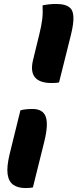

<svg xmlns="http://www.w3.org/2000/svg" viewBox="-20 -785 391 969"><path d="M195 -758Q229 -765 263 -765Q314 -765 335 -744Q349 -731 350.5 -698.5Q352 -666 338 -609L278 -369Q266 -366 241 -366Q118 -366 147 -483L178 -610Q189 -654 193 -687Q197 -720 195 -758ZM83 -228Q96 -232 112 -233.5Q128 -235 144 -235Q197 -235 211 -195.5Q225 -156 203 -68L146 161Q133 164 108 164Q71 164 47.5 148Q24 132 18.5 94.5Q13 57 29 -9Z"/></svg>

Font: Recursive Sn Csl St XBd
Style: Italic
Weight: 800
Italic angle: -15°
Version: Version 1.079;hotconv 1.0.112;makeotfexe 2.5.65598; ttfautoh